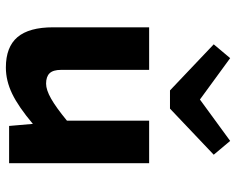

<svg xmlns="http://www.w3.org/2000/svg" viewBox="-95 -698 804 654"><g transform="rotate(90 307.0 -371.0)"><path d="M536 -477V0H409L402 -81Q344 -32 299.5 -10.5Q255 11 210 11Q140 11 106.5 -28.5Q73 -68 73 -150V-477H218V-177Q218 -150 229.5 -138Q241 -126 265 -126Q286 -126 316 -143Q346 -160 391 -197V-477ZM460 -753 507 -697 350 -548H288L131 -697L178 -753L319 -650Z"/></g></svg>

Font: Intel One Mono
Style: Bold
Weight: 700
Monospace: yes
Designer: Fred Shallcrass
Foundry: Frere-Jones Type LLC
Version: Version 1.400;hotconv 1.1.0;makeotfexe 2.6.0;FJTRelease1.4